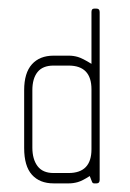

<svg xmlns="http://www.w3.org/2000/svg" viewBox="-20 -425 301 445"><path d="M204 0H198Q195 0 193.5 -3Q192 -6 188 -17Q171 -6 160.5 -3Q150 0 140 0H104Q72 0 54 -20Q36 -40 36 -82V-216Q36 -256 54 -276Q72 -296 104 -296H140Q150 -296 160.5 -293Q171 -290 192 -277V-397Q192 -405 198 -405H204Q211 -405 211 -397V-8Q211 0 204 0ZM192 -218Q192 -273 139 -273H104Q79 -273 67 -258Q55 -243 55 -216V-83Q55 -56 67 -40Q79 -24 104 -24H139Q192 -24 192 -79Z"/></svg>

Font: Chathura Light
Style: Regular
Weight: 300
Designer: Appaji Ambarisha Darbha
Foundry: Aditya Fonts
Version: Version 1.002 2016